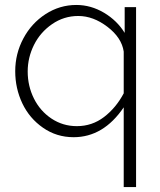

<svg xmlns="http://www.w3.org/2000/svg" viewBox="-20 -549 652 782"><path d="M42 -258.8Q42 -330.1 75 -392.1Q107.9 -454.1 165.5 -491.5Q223.1 -528.8 291 -528.8Q350.1 -528.8 403.6 -497.1Q457 -465.3 487.8 -415V-520H534.2V212.9H483.9V-111.8Q401.4 9.8 279.8 9.8Q210.4 9.8 155.3 -28.6Q100.1 -66.9 71 -127.9Q42 -189 42 -258.8ZM483.9 -168.9V-338.9Q475.6 -395.5 417.7 -439.7Q359.9 -483.9 298.8 -483.9Q240.2 -483.9 192.1 -450.7Q144 -417.5 118.4 -366Q92.8 -314.5 92.8 -257.8Q92.8 -198.7 118.2 -147.7Q143.6 -96.7 189.9 -65.9Q236.3 -35.2 293 -35.2Q355 -35.2 403.8 -72.5Q452.6 -109.9 483.9 -168.9Z"/></svg>

Font: Rawline Light
Style: Regular
Weight: 300
Designer: Matt McInerney, Pablo Impallari, Rodrigo Fuenzalida
Foundry: Matt McInerney, Pablo Impallari, Rodrigo Fuenzalida
Version: Version 4.020;PS 004.020;hotconv 1.0.88;makeotf.lib2.5.64775